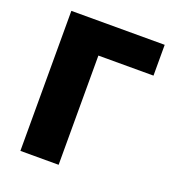

<svg xmlns="http://www.w3.org/2000/svg" viewBox="-130 -817 839 920"><g transform="rotate(20 289.0 -357.0)"><path d="M553 -714H77V0H272V-557H553Z"/></g></svg>

Font: Noto Sans UI Black
Style: Regular
Weight: 900
Designer: Monotype Design Team
Foundry: Monotype Imaging Inc.
Version: Version 1.901